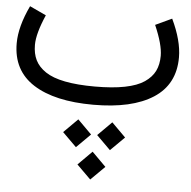

<svg xmlns="http://www.w3.org/2000/svg" viewBox="-184 -408 764 769"><g transform="rotate(5 198.5 -24.0)"><path d="M-93.8 -358.9 -27.8 -328.1Q-61 -252 -61 -206.5Q-61 -171.4 -48.3 -145.5Q-35.6 -119.6 -6.8 -100.1Q22 -80.6 71.8 -70.8Q121.6 -61 192.4 -61Q263.2 -61 312.7 -70.8Q362.3 -80.6 390.9 -100.1Q419.4 -119.6 432.1 -145.5Q444.8 -171.4 444.8 -206.5Q444.8 -252 411.6 -328.1L477.5 -358.9Q518.1 -273.9 518.1 -206.5Q518.1 -97.7 432.9 -42.7Q347.7 12.2 192.4 12.2Q37.1 12.2 -48.6 -42.5Q-134.3 -97.2 -134.3 -206.5Q-134.3 -273.9 -93.8 -358.9ZM218.8 131.8 274.9 75.7 331.1 131.8 274.9 187.5ZM82 131.8 138.2 75.7 194.3 131.8 138.2 187.5ZM150.4 255.9 206.5 199.7 262.7 255.9 206.5 311.5Z"/></g></svg>

Font: AzarMehrMonospaced
Style: SansBold
Weight: 1
Designer: Amin Abedi
Version: Version 1.00